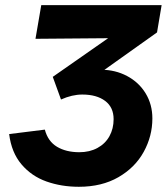

<svg xmlns="http://www.w3.org/2000/svg" viewBox="-20 -720 653 751"><path d="M15.8 -195.6 155.4 -213Q167.4 -167.2 203 -145.9Q238.6 -124.6 290.4 -124.6Q330.4 -124.6 361.1 -141.2Q391.8 -157.8 408.1 -187.3Q424.4 -216.8 424.4 -253.8Q424.4 -300.4 391.2 -325.3Q358 -350.2 301.8 -350.2Q262.2 -350.2 218.6 -330.8L186.4 -419.4L456.8 -608.2L453 -571L118.8 -568.2L141.4 -700H612.2L594.2 -593.2L361.4 -427.6L345.4 -445.6Q359.4 -447.2 374.8 -447.2Q430.8 -447.2 477.1 -422.6Q523.4 -398 549.7 -354.7Q576 -311.4 576 -256.6Q576 -187.6 542.2 -126.1Q508.4 -64.6 443.3 -27Q378.2 10.6 288.4 10.6Q220.2 10.6 161.8 -10.1Q103.4 -30.8 64.1 -77.1Q24.8 -123.4 15.8 -195.6Z"/></svg>

Font: Fixel Italic Variable 20240409 Display Thin
Style: Italic
Weight: 100
Italic angle: -10°
Designer: AlfaBravo + MacPaw
Foundry: Kyrylo Tkachov, Marchela Mozhyna, Serhii Makarenko, Maria Weinstein, Zakhar Kryvoshyya
Version: Version 1.211;Glyphs 3.2 (3225)